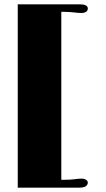

<svg xmlns="http://www.w3.org/2000/svg" viewBox="-20 -769 492 887"><path d="M62 -749H343.8Q368.2 -749 377 -743.9Q385.7 -738.8 385.7 -729.5Q385.7 -720.2 377.7 -714.6Q369.6 -709 355.5 -709Q347.2 -709 339.6 -709.7Q332 -710.4 323.7 -711.4Q314.9 -712.4 302.2 -713.4Q289.6 -714.4 273.4 -714.4H263.2V61.5H281.2Q294.4 61.5 304.7 60.8Q314.9 60.1 323.7 59.1Q332 58.1 339.6 57.1Q347.2 56.2 355.5 56.2Q369.6 56.2 377.7 61.8Q385.7 67.4 385.7 74.2Q385.7 84.5 376.5 91.3Q367.2 98.1 343.8 98.1H62Z"/></svg>

Font: Limelight
Style: Regular
Weight: 400
Designer: Nicole Fally with help from Eben Sorkin
Foundry: Nicole Fally with help from Eben Sorkin
Version: Version 1.002